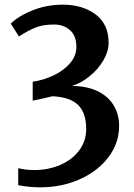

<svg xmlns="http://www.w3.org/2000/svg" viewBox="-20 -640 575 822"><path d="M445 -457Q445 -420 422.5 -381.5Q400 -343 363.5 -313.5Q327 -284 288 -272Q350 -272 396 -250.5Q442 -229 466 -190Q490 -151 490 -101Q490 -28 445 32Q400 92 322.5 127Q245 162 152 162Q107 162 58 153V80Q89 88 127 88Q187 88 238 66Q289 44 319 4Q349 -36 349 -88Q349 -156 315 -190Q281 -224 205 -228L167 -219L120 -209V-290Q167 -297 210 -317.5Q253 -338 280 -369.5Q307 -401 307 -439Q307 -487 279.5 -511Q252 -535 212 -535Q166 -535 134.5 -523Q103 -511 61 -484L26 -539Q63 -574 122.5 -597Q182 -620 249 -620Q333 -620 389 -578.5Q445 -537 445 -457Z"/></svg>

Font: Martel ExtraBold
Style: Regular
Weight: 800
Designer: Dan Reynolds
Foundry: Dan Reynolds
Version: Version 1.001; ttfautohint (v1.1) -l 5 -r 5 -G 72 -x 0 -D la